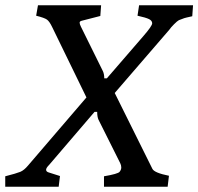

<svg xmlns="http://www.w3.org/2000/svg" viewBox="-58 -713 757 733"><path d="M582 0H339V-40Q392 -49 398.5 -57Q405 -65 405 -73.5Q405 -82 401 -90L318 -256Q313 -267 313 -286H303L130 -84Q118 -72 118 -65Q118 -58 127 -55L171 -41L166 0H-38V-40Q5 -51 19.5 -57Q34 -63 49 -81L272 -341L141 -610Q131 -631 121.5 -638Q112 -645 80 -653L87 -693H328L325 -652L255 -634Q246 -632 246 -626.5Q246 -621 251 -611L335 -441Q340 -430 340 -414H350L490 -576Q523 -614 523 -624Q523 -634 511 -640Q499 -646 467 -653L473 -693H679L676 -651Q663 -648 654 -646Q645 -644 637 -640.5Q629 -637 625 -636Q619 -633 606.5 -620.5Q594 -608 588 -599L380 -358L524 -68Q532 -53 587 -42Z"/></svg>

Font: Poly
Style: Italic
Weight: 400
Italic angle: -10°
Designer: Nicolas Silva
Foundry: Jose Nicolas Silva Schwarzenberg
Version: Version 1.003